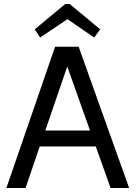

<svg xmlns="http://www.w3.org/2000/svg" viewBox="-20 -942 679 962"><path d="M534 0 460 -208H179L108 0H12L256 -708H374L627 0ZM207 -288H431L317 -609ZM329 -922 482 -795 452 -754 318 -846 181 -754 154 -795 307 -922Z"/></svg>

Font: Telex
Style: Regular
Weight: 400
Designer: Andres Torresi
Foundry: Andres Torresi
Version: Version 1.100